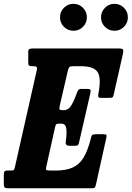

<svg xmlns="http://www.w3.org/2000/svg" viewBox="-58 -1010 706 1030"><path d="M236 -321 190.5 -116.5Q186.5 -100 192 -97.5Q197.5 -95 216 -95H239Q295 -95 331.2 -111Q367.5 -127 390.2 -164.5Q413 -202 429 -266Q432 -280.5 436 -285.2Q440 -290 457.5 -290H495Q509 -290 512 -286.5Q515 -283 512.5 -271L457 -21.5Q453.5 -6.5 450 -3.2Q446.5 0 429.5 0H-16Q-28 0 -32.8 -4.2Q-37.5 -8.5 -37.5 -21.5V-70.5Q-37.5 -84 -34.5 -89.5Q-31.5 -95 -18.5 -95H-4Q12.5 -95 16 -98.2Q19.5 -101.5 22.5 -116L139.5 -634.5Q142.5 -648 137.5 -651.5Q132.5 -655 118.5 -655H115Q100 -655 96.8 -659.5Q93.5 -664 93.5 -678.5V-730.5Q93.5 -744.5 100 -747.2Q106.5 -750 119.5 -750H578Q596 -750 600.2 -746Q604.5 -742 602.5 -726L552.5 -505Q549.5 -491.5 546.2 -488.2Q543 -485 527 -485H482.5Q470.5 -485 469.2 -491Q468 -497 469.5 -506Q486 -589 466.5 -622Q447 -655 374 -655H338.5Q319 -655 314.2 -650.2Q309.5 -645.5 305.5 -628.5L263 -445Q259 -429 261.5 -424Q264 -419 276 -419H284Q309.5 -419 325 -445.5Q340.5 -472 354 -510Q357 -520 361.8 -526.5Q366.5 -533 377.5 -533H408Q423 -533 426.5 -528.8Q430 -524.5 427 -511.5L366.5 -247.5Q364 -236.5 360.8 -232.2Q357.5 -228 344.5 -228H314.5Q300.5 -228 296.5 -235.5Q292.5 -243 295 -253.5Q301 -291 297.8 -318.8Q294.5 -346.5 272 -346.5H258Q245 -346.5 242 -341.2Q239 -336 236 -321ZM556 -845Q526 -845 505 -866Q484 -887 484 -917Q484 -947 505 -968.2Q526 -989.5 556 -989.5Q586 -989.5 607 -968.2Q628 -947 628 -917Q628 -887 607 -866Q586 -845 556 -845ZM336 -845Q306 -845 285 -866Q264 -887 264 -917Q264 -947 285 -968.2Q306 -989.5 336 -989.5Q366 -989.5 387 -968.2Q408 -947 408 -917Q408 -887 387 -866Q366 -845 336 -845Z"/></svg>

Font: Besley* Condensed
Style: Bold Italic
Weight: 700
Width: 3
Italic angle: -13°
Designer: Owen Earl
Foundry: indestructible type*
Version: Version 3.000; ttfautohint (v1.8.3)